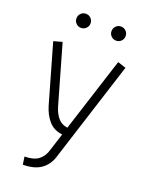

<svg xmlns="http://www.w3.org/2000/svg" viewBox="-176 -792 867 1137"><g transform="rotate(20 258.0 -223.0)"><path d="M109 212Q164 212 193.5 191Q223 170 236 132L274 13Q220 7 188 -29.5Q156 -66 140 -121L35 -488L89 -503L194 -136Q206 -94 228.5 -67Q251 -40 289 -35L439 -503L491 -486L288 150Q271 203 229 232Q187 261 116 261ZM339 -662Q339 -681 352 -694Q365 -707 383 -707Q402 -707 415 -694Q428 -681 428 -662Q428 -644 415 -631Q402 -618 383 -618Q365 -618 352 -631Q339 -644 339 -662ZM118 -662Q118 -681 131 -694Q144 -707 162 -707Q181 -707 194 -694Q207 -681 207 -662Q207 -644 194 -631Q181 -618 162 -618Q144 -618 131 -631Q118 -644 118 -662Z"/></g></svg>

Font: Snippet
Style: Regular
Weight: 400
Designer: Gesine Todt
Foundry: Gesine Todt
Version: Version 1.000